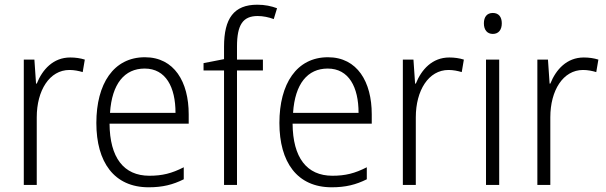

<svg xmlns="http://www.w3.org/2000/svg" viewBox="-20 -785 2573 815"><path d="M278 -541C206 -541 160 -490 136 -430H133L126 -532H81V0H136V-287C136 -401 190 -488 275 -488C295 -488 314 -484 331 -479L340 -532C321 -538 300 -541 278 -541Z M595 -542C462 -542 389 -429 389 -263C389 -97 464 10 611 10C670 10 714 -1 760 -24V-75C709 -49 669 -39 614 -39C505 -39 446 -116 445 -260H781V-300C781 -437 720 -542 595 -542ZM594 -494C684 -494 725 -415 725 -306H447C455 -430 509 -494 594 -494Z M1096 -486V-532H986V-587C986 -680 1011 -717 1074 -717C1096 -717 1121 -712 1142 -704L1156 -750C1132 -759 1105 -765 1072 -765C973 -765 931 -707 931 -587V-534L844 -517V-486H931V0H986V-486Z M1372 -542C1239 -542 1166 -429 1166 -263C1166 -97 1241 10 1388 10C1447 10 1491 -1 1537 -24V-75C1486 -49 1446 -39 1391 -39C1282 -39 1223 -116 1222 -260H1558V-300C1558 -437 1497 -542 1372 -542ZM1371 -494C1461 -494 1502 -415 1502 -306H1224C1232 -430 1286 -494 1371 -494Z M1887 -541C1815 -541 1769 -490 1745 -430H1742L1735 -532H1690V0H1745V-287C1745 -401 1799 -488 1884 -488C1904 -488 1923 -484 1940 -479L1949 -532C1930 -538 1909 -541 1887 -541Z M2072 -730C2047 -730 2034 -713 2034 -686C2034 -658 2048 -641 2072 -641C2096 -641 2110 -658 2110 -686C2110 -713 2097 -730 2072 -730ZM2099 -532H2043V0H2099Z M2458 -541C2386 -541 2340 -490 2316 -430H2313L2306 -532H2261V0H2316V-287C2316 -401 2370 -488 2455 -488C2475 -488 2494 -484 2511 -479L2520 -532C2501 -538 2480 -541 2458 -541Z"/></svg>

Font: Noto Sans Armenian SemiCondensed Light
Style: Regular
Weight: 300
Width: 4
Designer: Monotype Design Team
Foundry: Monotype Imaging Inc.
Version: Version 2.008